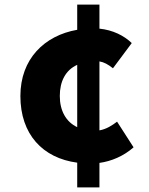

<svg xmlns="http://www.w3.org/2000/svg" viewBox="-20 -770 649 838"><path d="M317 48H414V-59C465 -66 519 -88 563 -127L491 -239C470 -223 444 -206 414 -201V-502C433 -499 452 -489 473 -472L555 -582C521 -615 472 -639 414 -645V-750H317V-640C174 -615 69 -513 69 -351C69 -184 166 -80 317 -60ZM317 -215C268 -238 241 -287 241 -351C241 -415 266 -464 317 -487Z"/></svg>

Font: Noto Sans KR Black
Style: Regular
Weight: 900
Designer: Ryoko NISHIZUKA 西塚涼子 (kana, bopomofo & ideographs); Paul D. Hunt (Latin, Greek & Cyrillic); Sandoll Communications 산돌커뮤니
Foundry: Adobe
Version: Version 2.004;hotconv 1.0.118;makeotfexe 2.5.65603